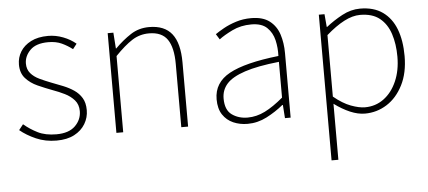

<svg xmlns="http://www.w3.org/2000/svg" viewBox="-52 -654 2255 1011"><g transform="rotate(-5 1076.0 -148.5)"><path d="M229 13Q170 13 121 -8.5Q72 -30 37 -59L60 -88Q93 -60 133 -40Q173 -20 231 -20Q297 -20 330.5 -53Q364 -86 364 -131Q364 -166 344 -189Q324 -212 293.5 -227Q263 -242 232 -253Q192 -268 154 -285Q116 -302 91 -330Q66 -358 66 -403Q66 -440 85 -471Q104 -502 141 -521Q178 -540 232 -540Q272 -540 311 -525Q350 -510 378 -486L357 -459Q331 -479 301 -493Q271 -507 230 -507Q165 -507 134 -475.5Q103 -444 103 -405Q103 -374 120.5 -353.5Q138 -333 166.5 -319.5Q195 -306 226 -294Q258 -282 289 -269.5Q320 -257 345 -240Q370 -223 385.5 -197.5Q401 -172 401 -133Q401 -94 381 -60.5Q361 -27 323 -7Q285 13 229 13Z M546 0V-527H576L582 -443H584Q625 -484 668 -512Q711 -540 766 -540Q847 -540 886 -490.5Q925 -441 925 -339V0H889V-334Q889 -421 859.5 -464Q830 -507 762 -507Q713 -507 672.5 -481Q632 -455 582 -403V0Z M1239 13Q1198 13 1163.5 -2Q1129 -17 1108 -48.5Q1087 -80 1087 -130Q1087 -218 1170 -263.5Q1253 -309 1431 -329Q1433 -372 1423.5 -412.5Q1414 -453 1386 -480Q1358 -507 1303 -507Q1247 -507 1202 -485Q1157 -463 1131 -443L1113 -472Q1130 -484 1158.5 -500Q1187 -516 1224.5 -528Q1262 -540 1305 -540Q1367 -540 1402.5 -512.5Q1438 -485 1452.5 -440Q1467 -395 1467 -341V0H1437L1432 -70H1429Q1389 -37 1340.5 -12Q1292 13 1239 13ZM1242 -20Q1289 -20 1334 -42.5Q1379 -65 1431 -109V-298Q1317 -286 1249.5 -263.5Q1182 -241 1153 -208.5Q1124 -176 1124 -131Q1124 -70 1159 -45Q1194 -20 1242 -20Z M1662 243V-527H1692L1698 -459H1700Q1739 -490 1785.5 -515Q1832 -540 1881 -540Q1953 -540 2000 -506.5Q2047 -473 2070 -413Q2093 -353 2093 -271Q2093 -182 2060.5 -118Q2028 -54 1975 -20.5Q1922 13 1859 13Q1822 13 1781 -4.5Q1740 -22 1698 -53V46V243ZM1862 -20Q1918 -20 1961.5 -52Q2005 -84 2030 -141Q2055 -198 2055 -271Q2055 -338 2037.5 -391.5Q2020 -445 1981.5 -476Q1943 -507 1878 -507Q1838 -507 1793 -483.5Q1748 -460 1698 -416V-91Q1745 -52 1788 -36Q1831 -20 1862 -20Z"/></g></svg>

Font: Noto Sans HK Thin
Style: Regular
Weight: 100
Designer: Ryoko NISHIZUKA 西塚涼子 (kana, bopomofo & ideographs); Paul D. Hunt (Latin, Greek & Cyrillic); Sandoll Communications 산돌커뮤니
Foundry: Adobe
Version: Version 2.004-H2;hotconv 1.0.118;makeotfexe 2.5.65603